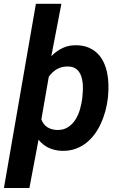

<svg xmlns="http://www.w3.org/2000/svg" viewBox="-38 -773 644 997"><path d="M522 -262.2Q518.1 -230 509.3 -197Q500.5 -164.1 486.6 -133.3Q472.7 -102.5 453.4 -76.2Q434.1 -49.8 408.9 -30.3Q383.8 -10.7 352.8 0.2Q321.8 11.2 284.2 10.3Q247.6 9.3 216.6 -4.6Q185.5 -18.6 162.1 -47.4L114.7 203.1H-17.6L148.4 -753.4H280.8L228.5 -481.4Q255.9 -509.3 288.3 -524.2Q320.8 -539.1 360.4 -538.1Q396.5 -537.1 423.3 -525.4Q450.2 -513.7 469.5 -494.1Q488.8 -474.6 500.7 -448.7Q512.7 -422.9 518.6 -393.6Q524.4 -364.3 525.1 -333.3Q525.9 -302.2 522.9 -272.5ZM390.1 -272.9Q391.6 -287.6 392.3 -304.7Q393.1 -321.8 391.6 -338.9Q390.1 -356 385.7 -371.6Q381.3 -387.2 372.6 -399.7Q363.8 -412.1 350.1 -419.7Q336.4 -427.2 316.4 -427.7Q283.7 -428.7 258.8 -414.6Q233.9 -400.4 215.3 -374.5L176.8 -153.3Q187 -125.5 208 -112.3Q229 -99.1 258.3 -98.1Q291.5 -97.2 314.9 -112.5Q338.4 -127.9 353.8 -152.1Q369.1 -176.3 377.4 -205.8Q385.7 -235.4 389.2 -262.7Z"/></svg>

Font: Roboto Mono
Style: Bold Italic
Weight: 700
Designer: Google
Version: Version 2.000985; 2015; ttfautohint (v1.3)